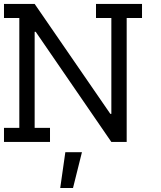

<svg xmlns="http://www.w3.org/2000/svg" viewBox="-20 -712 809 963"><path d="M538.5 -621.8H461.5V-692.3H692.3V-621.8H615.4V0H538.5L159 -552.6H153.8V-70.5H230.8V0H0V-70.5H76.9V-621.8H0V-692.3H153.8L533.3 -141H538.5ZM307.7 51.3H391L346.2 230.8H282.1Z"/></svg>

Font: Slabo 13px
Style: Regular
Weight: 400
Designer: John Hudson
Foundry: Tiro Typeworks Ltd.
Version: Version 1.02 Build 005a